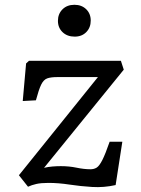

<svg xmlns="http://www.w3.org/2000/svg" viewBox="-20 -773 589 802"><path d="M101 -519H485L497 -482L164 -72Q181 -76 199 -77.5Q217 -79 234 -79Q269 -79 300 -72.5Q331 -66 358 -66Q373 -66 384 -73Q395 -80 407.5 -104.5Q420 -129 438 -181H491L463 0Q414 11 365 8Q316 5 270 -2Q224 -9 182 -9Q151 -9 131.5 -4.5Q112 0 97 7L59 -41L389 -451H219Q192 -451 177 -445.5Q162 -440 152 -419.5Q142 -399 130 -354L75 -351L89 -508ZM222 -686Q222 -715 241 -734Q260 -753 291 -753Q321 -753 340 -734.5Q359 -716 359 -687Q359 -658 340.5 -639Q322 -620 292 -620Q261 -620 241.5 -638.5Q222 -657 222 -686Z"/></svg>

Font: Literata 7pt
Style: Italic
Weight: 400
Italic angle: -2°
Designer: Latin by Veronika Burian and Jose Scaglione. Greek by Irene Vlachou. Cyrillic by Vera Evstafieva
Foundry: TypeTogether
Version: Version 3.002